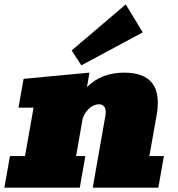

<svg xmlns="http://www.w3.org/2000/svg" viewBox="-30 -869 822 889"><path d="M-9.8 0 16.1 -146.5H85.9L125.5 -370.6H55.7L79.1 -503.9L384.3 -532.7L372.6 -465.8Q439.9 -532.7 544.9 -532.7Q730 -532.7 695.3 -336.4L661.6 -146.5H729L703.1 0H399.4L457.5 -330.1Q462.9 -358.9 454.3 -372.6Q445.8 -386.2 428.2 -386.2Q407.2 -386.2 386.7 -370.1Q366.2 -354 353 -321.8L322.3 -146.5H365.2L339.4 0ZM346.7 -566.4 301.8 -635.3 552.2 -848.6 630.9 -719.2Z"/></svg>

Font: Bevan
Style: Italic
Weight: 400
Italic angle: -10°
Designer: Vernon Adams
Foundry: Vernon Adams
Version: Version 2.100; ttfautohint (v1.8.3)